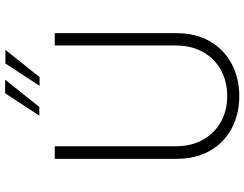

<svg xmlns="http://www.w3.org/2000/svg" viewBox="-122 -821 951 747"><g transform="rotate(-90 353.5 -447.5)"><path d="M158 -240Q158 -178 183.5 -133Q209 -88 253 -63.5Q297 -39 353 -39Q410 -39 454.5 -63.5Q499 -88 524.5 -133Q550 -178 550 -240V-710H598V-237Q598 -160 565.5 -105Q533 -50 477.5 -21Q422 8 353 8Q284 8 228.5 -21Q173 -50 141 -105Q109 -160 109 -237V-710H158ZM417 -903 311 -770H277L364 -903ZM533 -902 427 -769H393L480 -902Z"/></g></svg>

Font: Josefin Sans Thin Light
Style: Regular
Weight: 300
Version: Version 2.000